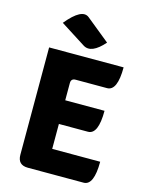

<svg xmlns="http://www.w3.org/2000/svg" viewBox="-143 -1086 916 1175"><g transform="rotate(15 315.0 -498.5)"><path d="M151 0Q86 0 86 -65V-745H558Q558 -596 493 -596H294Q265 -596 265 -567V-458H514Q514 -308 449 -308H265V-150H569Q569 0 504 0ZM421 -865Q343 -776 288 -810L128 -912Q222 -1027 272 -986L421 -865Z"/></g></svg>

Font: Swei Half Moon CJK SC
Style: Black
Weight: 900
Version: Version 2.071